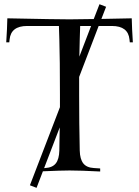

<svg xmlns="http://www.w3.org/2000/svg" viewBox="-20 -820 665 918"><path d="M154.8 78.1 123 65.9 266.6 -307.6V-366.2Q266.6 -537.1 263.7 -632.3Q262.7 -678.7 261.7 -695.8H109.9Q32.2 -695.8 25.9 -631.3L24.4 -617.7H9.8Q14.2 -685.1 15.1 -732.4Q252.4 -727.5 312.5 -727.5Q338.9 -727.5 428.2 -729L455.6 -799.8L487.3 -787.6L464.8 -729.5Q525.4 -730.5 609.9 -732.4Q610.8 -685.1 615.2 -617.7H600.6L599.1 -631.3Q592.8 -695.8 515.1 -695.8H451.7L358.4 -452.1Q358.4 -440.4 358.4 -426.5Q358.4 -412.6 358.4 -394.5Q358.4 -376.5 358.4 -366.2Q358.4 -227.1 361.3 -100.1Q362.3 -59.1 378.2 -38.8Q394 -18.6 428.7 -16.6L459 -14.6V0Q365.7 -4.9 312.5 -4.9Q273.9 -4.9 185.1 -1ZM263.7 -100.1Q263.7 -107.9 264.4 -147Q265.1 -186 265.6 -210.9L190.9 -16.1L196.3 -16.6Q231 -18.6 246.8 -38.8Q262.7 -59.1 263.7 -100.1ZM361.3 -632.3Q360.4 -606.4 359.4 -549.3L415.5 -695.8H363.3Q362.3 -678.7 361.3 -632.3Z"/></svg>

Font: Flanker
Style: Regular
Weight: 400
Designer: Flanker
Foundry: Flanker
Version: Version 2.027